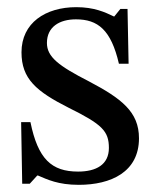

<svg xmlns="http://www.w3.org/2000/svg" viewBox="-20 -505 435 536"><path d="M39 -164 42 8H63L84 -15H86C112 -4 142 11 200 11C290 11 368 -25 368 -119C368 -193 319 -230 228 -278C144 -321 111 -346 111 -385C111 -430 146 -451 192 -451C253 -451 290 -422 312 -327H339L336 -480H316L299 -459H298C273 -471 243 -485 193 -485C107 -485 40 -441 40 -359C40 -285 81 -250 172 -204C265 -158 284 -139 284 -92C284 -45 248 -26 198 -26C124 -26 86 -61 65 -164Z"/></svg>

Font: mjx-stx-n
Style: Regular
Weight: 500
Version: 1.0.0